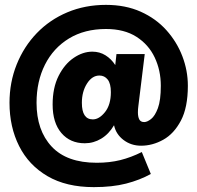

<svg xmlns="http://www.w3.org/2000/svg" viewBox="-20 -742 810 788"><path d="M19 -320Q19 -404 48.5 -477.5Q78 -551 131 -606Q184 -661 256.5 -691.5Q329 -722 415 -722Q495 -722 557.5 -694Q620 -666 663 -618Q706 -570 728.5 -511Q751 -452 751 -390Q751 -301 722.5 -247Q694 -193 650 -168.5Q606 -144 559 -144Q518 -144 487 -167.5Q456 -191 448 -228Q427 -192 395.5 -173Q364 -154 328 -154Q268 -154 232 -196Q196 -238 196 -313Q196 -382 220.5 -430.5Q245 -479 282.5 -504.5Q320 -530 359 -530Q389 -530 413 -515Q437 -500 453 -475L458 -520H574L548 -308Q546 -294 546 -281Q546 -263 551.5 -252Q557 -241 572 -241Q584 -241 600 -253.5Q616 -266 628 -298Q640 -330 640 -390Q640 -453 615 -506Q590 -559 540 -591Q490 -623 415 -623Q327 -623 263 -584Q199 -545 164.5 -476.5Q130 -408 130 -320Q130 -207 192 -140.5Q254 -74 377 -74Q430 -74 474 -85Q518 -96 562 -118L599 -28Q554 -3 497.5 11.5Q441 26 365 26Q252 26 175 -19Q98 -64 58.5 -142.5Q19 -221 19 -320ZM316 -320Q316 -252 361 -252Q387 -252 411 -282Q435 -312 435 -364Q435 -399 422 -415.5Q409 -432 388 -432Q358 -432 337 -399Q316 -366 316 -320Z"/></svg>

Font: Jost*
Style: Bold
Weight: 700
Version: Version 3.7